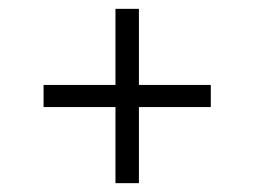

<svg xmlns="http://www.w3.org/2000/svg" viewBox="-20 -597 575 434"><path d="M241 -183V-355H78.5V-405H241V-577H294V-405H456.5V-355H294V-183Z"/></svg>

Font: Encode Sans Lt
Style: Regular
Weight: 300
Designer: Multiple Designers
Foundry: Impallari Type
Version: Version 3.002; ttfautohint (v1.8.3) -l 8 -r 50 -G 200 -x 14 